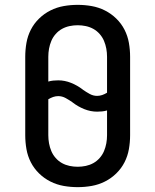

<svg xmlns="http://www.w3.org/2000/svg" viewBox="-20 -763 640 791"><path d="M300 8Q271 8 242.5 3Q214 -2 188 -15Q162 -28 141 -48.5Q120 -69 107 -94.5Q94 -120 89 -148.5Q84 -177 84 -206V-529Q84 -558 89 -586.5Q94 -615 107 -640.5Q120 -666 141 -686.5Q162 -707 188 -720Q214 -733 242.5 -738Q271 -743 300 -743Q329 -743 357.5 -738Q386 -733 412 -720Q438 -707 459 -686.5Q480 -666 493 -640.5Q506 -615 511 -586.5Q516 -558 516 -529V-206Q516 -177 511 -148.5Q506 -120 493 -94.5Q480 -69 459 -48.5Q438 -28 412 -15Q386 -2 357.5 3Q329 8 300 8ZM380 -368Q391 -368 401 -371.5Q411 -375 421 -381V-529Q421 -546 418 -562.5Q415 -579 408.5 -594.5Q402 -610 390.5 -623Q379 -636 364.5 -644Q350 -652 333.5 -655.5Q317 -659 300 -659Q283 -659 266.5 -655.5Q250 -652 235.5 -644Q221 -636 209.5 -623Q198 -610 191.5 -594.5Q185 -579 182 -562.5Q179 -546 179 -529V-427Q189 -430 199.5 -431Q210 -432 220 -432Q247 -432 273 -421.5Q299 -411 321 -394L322 -393Q335 -384 349.5 -376Q364 -368 380 -368ZM300 -76Q317 -76 333.5 -79.5Q350 -83 364.5 -91Q379 -99 390.5 -112Q402 -125 408.5 -140.5Q415 -156 418 -172.5Q421 -189 421 -206V-308Q411 -305 400.5 -304Q390 -303 380 -303Q353 -303 327 -313.5Q301 -324 279 -341L278 -342Q265 -351 250.5 -359Q236 -367 220 -367Q209 -367 199 -363.5Q189 -360 179 -354V-206Q179 -189 182 -172.5Q185 -156 191.5 -140.5Q198 -125 209.5 -112Q221 -99 235.5 -91Q250 -83 266.5 -79.5Q283 -76 300 -76Z"/></svg>

Font: Iosevka Etoile Medium
Style: Regular
Weight: 500
Designer: Belleve Invis
Foundry: Belleve Invis
Version: Version 22.1.2; ttfautohint (v1.8.4)